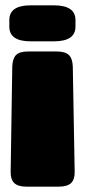

<svg xmlns="http://www.w3.org/2000/svg" viewBox="-20 -545 318 720"><path d="M15 -445V-470Q15 -525 95 -525H182Q263 -525 263 -470V-445Q263 -390 182 -390H95Q15 -390 15 -445ZM20 98 26 -295Q27 -325 40 -338.5Q53 -352 86 -352H192Q225 -352 238.5 -338.5Q252 -325 253 -295L260 98Q261 127 247 141Q233 155 199 155H80Q47 155 33 141Q19 127 20 98Z"/></svg>

Font: Mitr
Style: Bold
Weight: 700
Designer: Thanarat Vachiruckul
Foundry: Cadson Demak
Version: Version 1.003